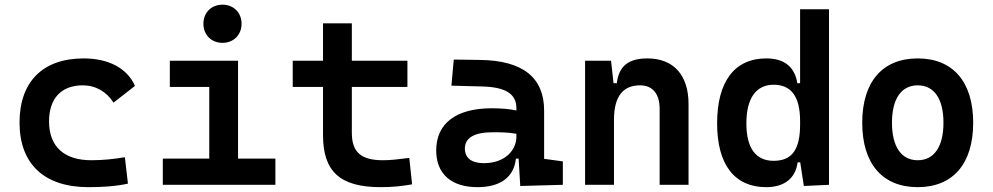

<svg xmlns="http://www.w3.org/2000/svg" viewBox="-20 -771 4142 801"><path d="M349.1 9.8C402.8 9.8 460.4 6.8 513.7 -4.9L501 -115.2C456.1 -107.4 408.2 -102.5 360.8 -102.5C248 -102.5 184.6 -159.2 184.6 -264.6C184.6 -360.8 236.3 -415 325.2 -415C378.4 -415 424.8 -388.7 453.6 -342.8L543 -412.6C511.2 -485.8 433.6 -527.3 329.1 -527.3C157.2 -527.3 61.5 -428.7 61.5 -259.8C61.5 -85.9 165.5 9.8 349.1 9.8Z M659.2 0H1128.9V-109.4H973.1V-517.6H688.5V-408.2H853V-109.4H659.2ZM908.2 -592.3C954.6 -592.3 987.8 -625.5 987.8 -671.9C987.8 -718.3 954.6 -751.5 908.2 -751.5C861.8 -751.5 828.6 -718.3 828.6 -671.9C828.6 -625.5 861.8 -592.3 908.2 -592.3Z M1568.4 9.8C1615.7 9.8 1655.3 5.9 1699.2 -2L1687.5 -112.3C1642.6 -106.4 1608.9 -102.5 1578.1 -102.5C1485.4 -102.5 1447.8 -136.7 1447.8 -217.3V-408.2H1679.7V-517.6H1447.8V-673.8H1327.6V-517.6H1201.2V-408.2H1327.6V-207.5C1327.6 -55.7 1397.9 9.8 1568.4 9.8Z M2150.4 4.9 2328.1 0V-97.7L2250 -108.4V-309.6C2250 -446.3 2163.1 -518.6 1982.4 -521L1873 -522.5L1863.3 -413.6L1992.2 -410.2C2086.4 -407.7 2134.3 -380.9 2134.3 -320.3V-310.1C2104.5 -316.4 2072.3 -319.3 2031.7 -319.3C1883.8 -319.3 1799.8 -256.8 1799.8 -143.6C1799.8 -45.4 1862.8 9.8 1972.2 9.8C2064.9 9.8 2124 -29.8 2132.3 -109.4H2143.6ZM2134.3 -212.9V-200.2C2134.3 -146.5 2088.9 -90.3 1998.5 -90.3C1947.3 -90.3 1919.4 -111.8 1919.4 -151.4C1919.4 -196.3 1959.5 -219.2 2034.7 -219.2C2068.8 -219.2 2099.1 -219.2 2134.3 -212.9Z M2731.9 0H2852.5V-336.9C2852.5 -458 2790 -527.3 2680.7 -527.3C2599.6 -527.3 2561.5 -493.2 2553.2 -423.8H2539.6L2529.3 -517.6H2420.9V0H2541.5V-271.5C2541.5 -367.7 2578.1 -415 2650.4 -415C2702.1 -415 2731.9 -379.9 2731.9 -317.4Z M3176.3 9.8C3251.5 9.8 3298.8 -26.4 3307.6 -93.8H3318.4L3333.5 4.9L3438.5 0V-732.4H3317.9V-423.8H3306.2C3295.9 -491.2 3252.9 -527.3 3176.8 -527.3C3044.9 -527.3 2971.7 -431.2 2971.7 -256.3C2971.7 -83.5 3044.9 9.8 3176.3 9.8ZM3317.9 -251.5C3317.9 -148.4 3285.2 -100.1 3207.5 -100.1C3132.8 -100.1 3093.8 -153.3 3093.8 -256.3C3093.8 -360.4 3133.8 -417.5 3207.5 -417.5C3280.8 -417.5 3317.9 -368.2 3317.9 -265.6Z M3808.6 9.8C3955.6 9.8 4040 -87.9 4040 -258.8C4040 -429.7 3955.6 -527.3 3808.6 -527.3C3661.6 -527.3 3577.1 -429.7 3577.1 -258.8C3577.1 -87.9 3661.6 9.8 3808.6 9.8ZM3808.6 -102.5C3740.2 -102.5 3701.2 -159.2 3701.2 -258.8C3701.2 -358.9 3740.2 -415 3808.6 -415C3877 -415 3916 -358.9 3916 -258.8C3916 -159.2 3877 -102.5 3808.6 -102.5Z"/></svg>

Font: Cascadia Code NF SemiBold
Style: Regular
Weight: 600
Monospace: yes
Designer: Aaron Bell
Foundry: Saja Typeworks
Version: Version 2404.023